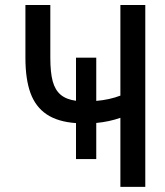

<svg xmlns="http://www.w3.org/2000/svg" viewBox="-20 -724 640 744"><path d="M446.5 -267.5Q404.5 -252.5 353 -247.5V-107.5H274.5V-247Q204 -252 161 -280.8Q118 -309.5 98.2 -363.2Q78.5 -417 78.5 -500V-704.5H175V-500Q175 -443.5 184.2 -409.2Q193.5 -375 215.2 -356.8Q237 -338.5 274.5 -333.5V-500.5H353V-333Q405 -337.5 446.5 -353.5V-704.5H543V0H446.5Z"/></svg>

Font: JuliaMono SemiBoldItalic
Style: Regular
Weight: 600
Italic angle: -9°
Monospace: yes
Designer: cormullion
Foundry: corm
Version: Version 0.049; ttfautohint (v1.8.4)